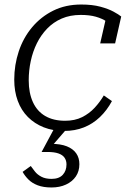

<svg xmlns="http://www.w3.org/2000/svg" viewBox="-20 -567 574 849"><path d="M268 -33Q311 -33 343 -49Q375 -65 398.5 -90.5Q422 -116 439 -145L475 -120Q453 -79 421.5 -49Q390 -19 350.5 -3.5Q311 12 264 12Q214 12 173.5 -4Q133 -20 103.5 -49.5Q74 -79 58.5 -121Q43 -163 43 -215Q43 -280 63 -340Q83 -400 122 -446.5Q161 -493 215.5 -520Q270 -547 339 -547Q388 -547 423.5 -537.5Q459 -528 482 -515.5Q505 -503 516 -494L489 -375H423L450 -493Q462 -489 468.5 -483Q475 -477 478.5 -470Q482 -463 482 -456Q482 -449 480 -444Q470 -459 451 -472Q432 -485 404 -493Q376 -501 337 -501Q290 -501 253 -485Q216 -469 188.5 -440.5Q161 -412 143 -375.5Q125 -339 116 -297Q107 -255 107 -212Q107 -156 125.5 -115.5Q144 -75 180 -54Q216 -33 268 -33ZM208 262Q172 262 147 252.5Q122 243 106 227Q90 211 80 193L116 167Q124 178 134.5 191.5Q145 205 163 214.5Q181 224 208 224Q241 224 257.5 206Q274 188 274 160Q274 143 265.5 130.5Q257 118 238.5 111.5Q220 105 190 105H164L223 -5H282L206 83L205 69Q248 69 275.5 80Q303 91 317 111Q331 131 331 159Q331 190 315.5 213Q300 236 272 249Q244 262 208 262Z"/></svg>

Font: Roboto Serif ExtraLight
Style: Italic
Weight: 250
Italic angle: -10°
Designer: Greg Gazdowicz
Foundry: Commercial Type
Version: Version 1.008